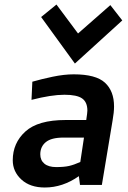

<svg xmlns="http://www.w3.org/2000/svg" viewBox="-20 -815 565 846"><path d="M36.2 0ZM122.5 -455 118.8 -375Q206.2 -397.5 263.8 -397.5Q318.8 -397.5 341.9 -381.2Q365 -365 365 -327.5Q365 -318.8 360 -286.2H268.8Q147.5 -286.2 91.9 -235.6Q36.2 -185 36.2 -108.8Q36.2 -58.8 74.4 -23.8Q112.5 11.2 177.5 11.2Q256.2 11.2 327.5 -38.8L332.5 0H428.8L476.2 -285Q482.5 -320 482.5 -346.2Q482.5 -413.8 442.5 -450.6Q402.5 -487.5 305 -487.5Q262.5 -487.5 211.9 -476.9Q161.2 -466.2 122.5 -455ZM227.5 -78.8Q193.8 -78.8 175.6 -93.8Q157.5 -108.8 157.5 -135Q157.5 -168.8 181.9 -188.8Q206.2 -208.8 260 -208.8H350L333.8 -101.2Q306.2 -88.8 284.4 -83.8Q262.5 -78.8 227.5 -78.8ZM228.8 -795 161.2 -740 310 -535 518.8 -725 466.2 -792.5 323.8 -667.5Z"/></svg>

Font: Cambay
Style: Bold Italic
Weight: 700
Italic angle: -11°
Designer: Pooja Saxena
Foundry: Pooja Saxena
Version: Version 1.006;PS 001.006;hotconv 1.0.70;makeotf.lib2.5.58329